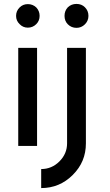

<svg xmlns="http://www.w3.org/2000/svg" viewBox="-20 -744 560 979"><path d="M322 -500V-13Q322 40 283 79Q244 118 190 118V215Q284 215 351 148Q385 114 401.5 74Q418 34 418 -13V-500ZM431 -663Q431 -689 413 -707Q396 -724 370 -724Q344 -724 326 -707Q309 -689 309 -663Q309 -637 326 -620Q344 -602 370 -602Q395 -602 413 -620Q431 -638 431 -663ZM182 -663Q182 -688 165 -706Q147 -723 122 -723Q97 -723 80 -706Q62 -688 62 -663Q62 -638 80 -621Q97 -603 122 -603Q147 -603 165 -621Q182 -638 182 -663ZM73 0H169V-500H73Z"/></svg>

Font: Unageo
Style: Medium
Weight: 500
Designer: Richard Sepsi
Foundry: Richard Sepsi
Version: Version 2.000